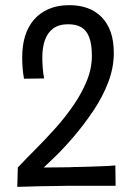

<svg xmlns="http://www.w3.org/2000/svg" viewBox="-20 -720 530 744"><path d="M123 -47 49 -71Q80 -104 118.5 -142.5Q157 -181 195 -223.5Q233 -266 265 -312.5Q297 -359 316.5 -407Q336 -455 336 -504Q336 -549 325.5 -576Q315 -603 295 -614.5Q275 -626 244 -626Q208 -626 186 -609.5Q164 -593 154 -564.5Q144 -536 144 -498Q144 -479 145.5 -458Q147 -437 151 -416L73 -415Q69 -437 67.5 -457.5Q66 -478 66 -498Q66 -543 77 -579.5Q88 -616 111 -643Q134 -670 168.5 -685Q203 -700 249 -700Q288 -700 319.5 -688.5Q351 -677 374 -653.5Q397 -630 409 -595.5Q421 -561 421 -514Q421 -458 399.5 -401.5Q378 -345 342.5 -292Q307 -239 267 -192Q227 -145 188.5 -108Q150 -71 123 -47ZM47 4 49 -71Q72 -71 100.5 -71Q129 -71 157.5 -71Q186 -71 210.5 -71.5Q235 -72 251 -72Q264 -73 283 -73Q302 -73 323 -74Q344 -75 364.5 -75.5Q385 -76 401.5 -77Q418 -78 427 -79L428 0Q421 0 401 0Q381 0 355.5 0Q330 0 305 0Q280 0 262 0Q244 0 240 0Q231 0 215 0.5Q199 1 180 1Q161 1 141 1.5Q121 2 102.5 2.5Q84 3 69.5 3.5Q55 4 47 4Z"/></svg>

Font: Truculenta Medium
Style: Regular
Weight: 500
Version: Version 1.002